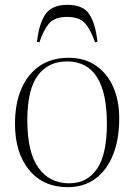

<svg xmlns="http://www.w3.org/2000/svg" viewBox="-20 -760 555 794"><path d="M260 14Q159 14 100.5 -57Q42 -128 42 -248Q42 -331 68 -392Q94 -453 143.5 -487Q193 -521 264 -521Q329 -521 375.5 -489.5Q422 -458 447.5 -402Q473 -346 473 -270Q473 -184 447.5 -120Q422 -56 374.5 -21Q327 14 260 14ZM266 -2Q340 -2 381 -61.5Q422 -121 422 -248Q422 -506 257 -506Q180 -506 136.5 -448Q93 -390 93 -263Q93 -130 139 -66Q185 -2 266 -2ZM259 -740Q324 -740 349.5 -701Q375 -662 383 -587L373 -585Q354 -640 330.5 -665Q307 -690 257 -690Q206 -690 183 -663Q160 -636 143 -585L133 -587Q141 -661 167.5 -700.5Q194 -740 259 -740Z"/></svg>

Font: Display Extralight
Style: Regular
Weight: 200
Designer: Latin by Veronika Burian and Jose Scaglione. Greek by Irene Vlachou. Cyrillic by Vera Evstafieva.
Foundry: TypeTogether
Version: Version 3.002